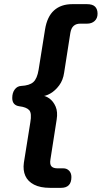

<svg xmlns="http://www.w3.org/2000/svg" viewBox="-20 -725 490 925"><path d="M274 180H221Q174 180 144 164.5Q114 149 102 122Q90 95 95 59L126 -135Q134 -180 120.5 -194.5Q107 -209 73 -213Q39 -218 39 -253Q39 -278 51 -294Q63 -310 82 -311Q122 -313 140.5 -329.5Q159 -346 166 -389L197 -583Q207 -645 240.5 -675Q274 -705 328 -705H399Q426 -705 438 -693Q450 -681 450 -659Q450 -637 436 -624Q422 -611 399 -611H366Q347 -611 335 -600.5Q323 -590 319 -567L289 -375Q284 -339 265 -313.5Q246 -288 222.5 -274.5Q199 -261 177 -261L176 -265Q198 -265 217.5 -251Q237 -237 248 -211.5Q259 -186 253 -149L223 43Q219 67 228 76.5Q237 86 257 86H285Q302 86 313 97.5Q324 109 324 128Q324 180 274 180Z"/></svg>

Font: Nunito Variable Extra Light
Style: Italic
Weight: 200
Italic angle: -9°
Designer: Vernon Adams
Foundry: Vernon Adams
Version: Version 3.602